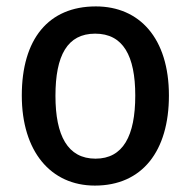

<svg xmlns="http://www.w3.org/2000/svg" viewBox="-20 -569 595 599"><path d="M507 -271C507 -450 415 -549 279 -549C131 -549 48 -447 48 -271C48 -97 138 10 276 10C424 10 507 -98 507 -271ZM153 -270C153 -396 190 -464 277 -464C364 -464 402 -395 402 -271C402 -145 364 -74 278 -74C191 -74 153 -146 153 -270Z"/></svg>

Font: Noto Sans Khmer SemiCondensed Medium
Style: Regular
Weight: 500
Width: 4
Designer: Danh Hong and the Monotype Design Team
Foundry: Monotype Imaging Inc.
Version: Version 2.004